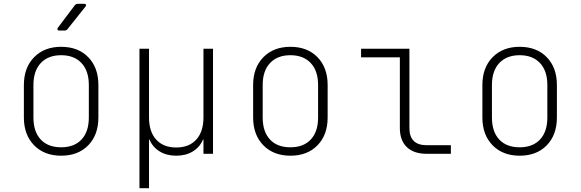

<svg xmlns="http://www.w3.org/2000/svg" viewBox="-20 -805 3040 1005"><path d="M300 10Q212 10 158.5 -44.5Q105 -99 105 -190V-360Q105 -451 158.5 -505.5Q212 -560 300 -560Q389 -560 442 -505.5Q495 -451 495 -360V-190Q495 -99 442 -44.5Q389 10 300 10ZM300 -34Q369 -34 407 -75Q445 -116 445 -190V-360Q445 -434 406.5 -475Q368 -516 300 -516Q232 -516 193.5 -475Q155 -434 155 -360V-190Q155 -116 193 -75Q231 -34 300 -34ZM290 -645Q283 -645 281 -649.5Q279 -654 283 -660L372 -778Q378 -785 387 -785H420Q428 -785 430 -780.5Q432 -776 427 -770L333 -652Q327 -645 318 -645Z M710 180V-550H760V-190Q760 -116 797.5 -74.5Q835 -33 902 -33Q970 -33 1007.5 -74.5Q1045 -116 1045 -190V-550H1095V0H1045V-75H1043Q1026 -35 989.5 -12.5Q953 10 902 10Q852 10 815.5 -12.5Q779 -35 762 -75H760V180Z M1500 10Q1412 10 1358.5 -44.5Q1305 -99 1305 -190V-360Q1305 -451 1358.5 -505.5Q1412 -560 1500 -560Q1589 -560 1642 -505.5Q1695 -451 1695 -360V-190Q1695 -99 1642 -44.5Q1589 10 1500 10ZM1500 -34Q1569 -34 1607 -75Q1645 -116 1645 -190V-360Q1645 -434 1606.5 -475Q1568 -516 1500 -516Q1432 -516 1393.5 -475Q1355 -434 1355 -360V-190Q1355 -116 1393 -75Q1431 -34 1500 -34Z M2213 0Q2146 0 2109.5 -35Q2073 -70 2073 -135V-505H1870V-550H2123V-135Q2123 -45 2213 -45H2340V0Z M2700 10Q2612 10 2558.5 -44.5Q2505 -99 2505 -190V-360Q2505 -451 2558.5 -505.5Q2612 -560 2700 -560Q2789 -560 2842 -505.5Q2895 -451 2895 -360V-190Q2895 -99 2842 -44.5Q2789 10 2700 10ZM2700 -34Q2769 -34 2807 -75Q2845 -116 2845 -190V-360Q2845 -434 2806.5 -475Q2768 -516 2700 -516Q2632 -516 2593.5 -475Q2555 -434 2555 -360V-190Q2555 -116 2593 -75Q2631 -34 2700 -34Z"/></svg>

Font: Pitagon Sans Mono Thin
Style: Regular
Weight: 100
Monospace: yes
Designer: Travis Tran
Foundry: Pitagon
Version: Version 1.001; ttfautohint (v1.8.4.7-5d5b);gftools[0.9.26]